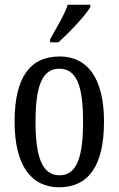

<svg xmlns="http://www.w3.org/2000/svg" viewBox="-20 -786 504 816"><path d="M193 -619V-606H228C276 -649 344 -721 364 -756V-766H268C253 -721 221 -670 193 -619ZM231 10C356 10 422 -81 422 -269C422 -456 350 -546 234 -546C107 -546 42 -456 42 -269C42 -81 114 10 231 10ZM233 -41C159 -41 131 -119 131 -269C131 -418 158 -494 232 -494C307 -494 333 -418 333 -269C333 -119 307 -41 233 -41Z"/></svg>

Font: Noto Serif Georgian ExtraCondensed
Style: Regular
Weight: 400
Width: 2
Designer: Monotype Design Team, Akaki Razmadze
Foundry: Google LLC
Version: Version 2.003